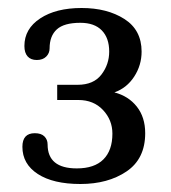

<svg xmlns="http://www.w3.org/2000/svg" viewBox="-20 -728 427 480"><path d="M36 -361Q36 -395 67 -395Q83 -395 91 -387Q99 -379 99 -367Q99 -307 172 -307Q216 -307 238.5 -329.5Q261 -352 261 -394Q261 -428 237.5 -453Q214 -478 176 -478H123V-516H174Q214 -516 233.5 -541.5Q253 -567 253 -599Q253 -633 234.5 -652Q216 -671 181 -671Q140 -671 122 -654.5Q104 -638 104 -607Q104 -595 95.5 -586.5Q87 -578 72 -578Q57 -578 49 -587Q41 -596 41 -613Q41 -656 80.5 -682Q120 -708 184 -708Q248 -708 291 -680.5Q334 -653 334 -599Q334 -565 315.5 -536.5Q297 -508 266 -497Q301 -488 322 -461.5Q343 -435 343 -395Q343 -331 296.5 -299.5Q250 -268 181 -268Q113 -268 74.5 -293Q36 -318 36 -361Z"/></svg>

Font: TavirajRegular
Style: Regular
Weight: 400
Designer: Katatrad Team
Foundry: CadsonDemak
Version: Version 1.001